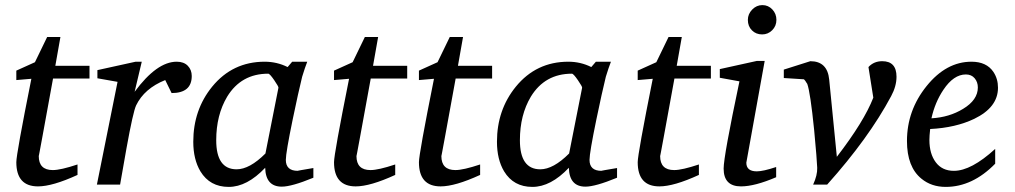

<svg xmlns="http://www.w3.org/2000/svg" viewBox="-20 -724 3980 753"><path d="M331 -416H188Q132 -108 132 -112Q132 -57 187 -57Q218 -57 284 -79V-38Q186 7 129 7Q44 7 44 -88Q44 -120 103 -415L44 -410V-447L117 -480L165 -579H217L197 -466H331Z M732 -426Q732 -359 653 -359L628 -410Q546 -377 514 -311Q502 -286 476 -142Q463 -71 451 0H360L441 -403L362 -417V-449L512 -482H536L508 -364Q595 -482 673 -482Q701 -482 716.5 -466Q732 -450 732 -426Z M1209 -27Q1124 8 1085 8Q1022 8 1020 -66Q949 9 877 9Q803 9 766 -52Q738 -99 738 -168Q738 -293 812 -384Q892 -482 1018 -482Q1066 -482 1108 -461L1126 -482H1185Q1176 -459 1165 -423Q1150 -362 1128 -256Q1101 -125 1101 -97Q1101 -54 1148 -54Q1143 -54 1209 -65ZM1072 -380Q1073 -384 1055.5 -409.5Q1038 -435 1032 -435Q926 -435 871 -345Q828 -273 828 -174Q828 -60 908 -60Q959 -60 1021 -122Z M1577 -416H1434Q1378 -108 1378 -112Q1378 -57 1433 -57Q1464 -57 1530 -79V-38Q1432 7 1375 7Q1290 7 1290 -88Q1290 -120 1349 -415L1290 -410V-447L1363 -480L1411 -579H1463L1443 -466H1577Z M1910 -416H1767Q1711 -108 1711 -112Q1711 -57 1766 -57Q1797 -57 1863 -79V-38Q1765 7 1708 7Q1623 7 1623 -88Q1623 -120 1682 -415L1623 -410V-447L1696 -480L1744 -579H1796L1776 -466H1910Z M2400 -27Q2315 8 2276 8Q2213 8 2211 -66Q2140 9 2068 9Q1994 9 1957 -52Q1929 -99 1929 -168Q1929 -293 2003 -384Q2083 -482 2209 -482Q2257 -482 2299 -461L2317 -482H2376Q2367 -459 2356 -423Q2341 -362 2319 -256Q2292 -125 2292 -97Q2292 -54 2339 -54Q2334 -54 2400 -65ZM2263 -380Q2264 -384 2246.5 -409.5Q2229 -435 2223 -435Q2117 -435 2062 -345Q2019 -273 2019 -174Q2019 -60 2099 -60Q2150 -60 2212 -122Z M2768 -416H2625Q2569 -108 2569 -112Q2569 -57 2624 -57Q2655 -57 2721 -79V-38Q2623 7 2566 7Q2481 7 2481 -88Q2481 -120 2540 -415L2481 -410V-447L2554 -480L2602 -579H2654L2634 -466H2768Z M3025 -646Q3025 -622 3008.5 -605.5Q2992 -589 2969 -589Q2945 -589 2929 -605Q2913 -621 2913 -646Q2913 -669 2930 -686.5Q2947 -704 2970 -704Q2993 -704 3009 -687Q3025 -670 3025 -646ZM3024 -29Q2940 7 2886 7Q2818 7 2818 -63Q2818 -111 2880 -405L2803 -419V-453L2948 -485H2979L2907 -86Q2907 -52 2948 -52Q2973 -52 3024 -69Z M3496 -423Q3496 -386 3475 -347Q3387 -182 3224 0H3169Q3186 -37 3185 -66Q3184 -97 3173 -214Q3158 -362 3146 -395L3142 -401Q3139 -407 3133 -413L3054 -418V-451L3158 -484Q3225 -484 3232 -412L3262 -109Q3369 -248 3405 -341L3386 -461Q3407 -484 3440 -484Q3496 -484 3496 -423Z M3894 -380Q3894 -303 3801 -258Q3728 -223 3628 -218Q3625 -191 3625 -175Q3625 -121 3650 -87.5Q3675 -54 3721 -54Q3789 -54 3883 -140V-82Q3794 9 3689 9Q3633 9 3594 -23Q3537 -69 3537 -171Q3537 -291 3614 -386.5Q3691 -482 3790 -482Q3849 -482 3876 -442Q3894 -415 3894 -380ZM3815 -381Q3815 -402 3802.5 -417Q3790 -432 3768 -432Q3720 -432 3680 -372Q3647 -323 3633 -260Q3703 -264 3757 -297Q3815 -332 3815 -381Z"/></svg>

Font: Apparatus SIL
Style: Italic
Weight: 400
Italic angle: -11°
Version: Version 1.0